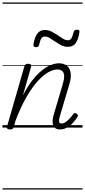

<svg xmlns="http://www.w3.org/2000/svg" viewBox="-20 -1030 686 1550"><path d="M464 15Q441 15 427.5 5.5Q414 -4 408.5 -21Q403 -38 405 -61Q407 -84 416 -112L485 -345Q498 -387 498 -414Q498 -441 484 -455Q470 -469 442 -469Q410 -469 369.5 -446.5Q329 -424 284 -374.5Q239 -325 193 -245.5Q147 -166 104 -52L91 -4Q88 6 81.5 10.5Q75 15 60 15Q48 15 40.5 10Q33 5 36 -6L177 -495Q181 -506 187 -510.5Q193 -515 206 -515Q223 -515 229 -509Q235 -503 231 -491L165 -260Q202 -332 240.5 -381Q279 -430 317 -460.5Q355 -491 390 -505Q425 -519 455 -519Q493 -519 518 -501Q543 -483 550 -444Q557 -405 538 -343L466 -102Q459 -78 457 -62.5Q455 -47 460 -40Q465 -33 476 -33Q493 -33 509.5 -44.5Q526 -56 542.5 -73.5Q559 -91 572 -109Q578 -117 583.5 -117.5Q589 -118 597 -113Q608 -106 609 -99.5Q610 -93 605 -87Q594 -67 573 -43Q552 -19 524 -2Q496 15 464 15ZM270 -649Q248 -649 250 -671Q259 -729 281 -758.5Q303 -788 342 -788Q371 -788 396.5 -775Q422 -762 445 -746Q468 -730 489 -717.5Q510 -705 529 -705Q547 -705 556.5 -720.5Q566 -736 574 -770Q578 -790 602 -790Q614 -790 618.5 -785.5Q623 -781 621 -769Q612 -711 591 -681.5Q570 -652 527 -652Q499 -652 474 -665Q449 -678 426 -694Q403 -710 382 -722.5Q361 -735 341 -735Q324 -735 314 -720Q304 -705 296 -669Q294 -659 288 -654Q282 -649 270 -649ZM0 490H646V500H0ZM0 -20H646V0H0ZM0 -505H646V-500H0ZM0 -1010H646V-1000H0Z"/></svg>

Font: Playwrite AU NSW Guides
Style: Regular
Weight: 400
Designer: Veronika Burian, José Scaglione
Foundry: TypeTogether
Version: Version 1.003